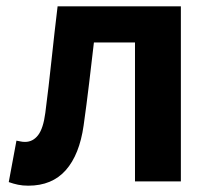

<svg xmlns="http://www.w3.org/2000/svg" viewBox="-20 -580 678 614"><path d="M70.5 13.8Q52.3 13.8 37.6 10.7Q23 7.7 8 2.3L32.6 -130.2Q39.1 -129.2 45.7 -127.7Q52.3 -126.2 60 -126.2Q85.2 -126.2 101.8 -147.7Q118.4 -169.2 124.9 -218.9Q135.9 -303.9 144.9 -389.5Q154 -475 164.2 -559.8H558.4V0H411.7V-444.1H280.3Q272.7 -377.8 264.7 -311.5Q256.8 -245.1 247.4 -178.6Q234.2 -85.4 190.4 -35.8Q146.5 13.8 70.5 13.8Z"/></svg>

Font: Noto Sans KR Thin
Style: Regular
Weight: 100
Designer: Ryoko NISHIZUKA 西塚涼子 (kana, bopomofo & ideographs); Paul D. Hunt (Latin, Greek & Cyrillic); Sandoll Communications 산돌커뮤니
Foundry: Adobe
Version: Version 2.004-H2;hotconv 1.0.118;makeotfexe 2.5.65603